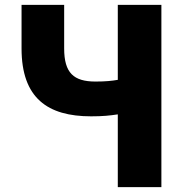

<svg xmlns="http://www.w3.org/2000/svg" viewBox="-20 -764 765 784"><path d="M461 0H639V-744H461V-438C438 -434 412 -431 370 -431C281 -431 242 -466 242 -566V-744H68V-566C68 -363 175 -289 352 -289C400 -289 428 -292 461 -297Z"/></svg>

Font: Noto Sans T Chinese Black
Style: Bold
Weight: 900
Designer: Ryoko NISHIZUKA (kana & ideographs); Paul D. Hunt (Latin, Greek & Cyrillic); Wenlong ZHANG (bopomofo); Sandoll Communica
Foundry: Adobe Systems Incorporated
Version: Version 1.000;PS 1;hotconv 1.0.78;makeotf.lib2.5.61930